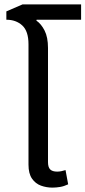

<svg xmlns="http://www.w3.org/2000/svg" viewBox="-20 -846 390 876"><path d="M219 10Q192 10 167 1Q142 -8 126 -31Q110 -54 110 -95V-644Q110 -704 81.5 -730Q53 -756 9 -756V-794L83 -826H350V-756H147L146 -752Q168 -737 183.5 -706.5Q199 -676 199 -627V-106Q199 -83 209 -73Q219 -63 241 -63Q250 -63 260 -65Q270 -67 279 -70L291 -5Q272 4 254 7Q236 10 219 10Z"/></svg>

Font: TSCustom
Style: Regular
Weight: 400
Designer: Monotype Design Team
Foundry: Monotype Imaging Inc.
Version: Version 2.004; ttfautohint (v1.8.3) -l 8 -r 50 -G 200 -x 14 